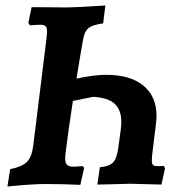

<svg xmlns="http://www.w3.org/2000/svg" viewBox="-20 -669 662 698"><path d="M580 -58 567 2 454 -1 379 1 334 2 343 -61Q378 -64 392 -79.5Q406 -95 411 -139L419 -197Q421 -217 421 -226Q421 -270 396.5 -292Q372 -314 319 -317L245 -302Q228 -191 220 -125Q217 -106 217 -93Q217 -76 224 -69.5Q231 -63 249 -63Q256 -63 280 -65L286 -59L272 3Q211 0 144 0Q97 0 7 9L17 -54Q61 -63 78.5 -81Q96 -99 101 -141L149 -529L151 -554Q151 -569 145.5 -574Q140 -579 125 -579Q115 -579 89 -577L83 -586L95 -643L225 -642Q254 -642 363 -649L355 -584Q317 -579 302 -567Q287 -555 282 -525Q274 -481 258 -383Q320 -397 367 -397Q453 -397 501 -358Q549 -319 549 -247Q549 -239 547 -219L535 -121Q532 -99 532 -86Q532 -73 536.5 -69Q541 -65 553 -65Q566 -65 575 -66Z"/></svg>

Font: Alegreya SC
Style: Bold Italic
Weight: 700
Italic angle: -7°
Designer: Juan Pablo del Peral
Foundry: Huerta Tipografica
Version: Version 2.007; ttfautohint (v1.6)